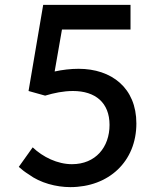

<svg xmlns="http://www.w3.org/2000/svg" viewBox="-20 -759 636 787"><path d="M114 -155 57 -75C69 -64 82 -54 98 -44C145 -9 211 8 268 8C426 8 539 -97 539 -253C539 -399 437 -477 302 -477C270 -477 236 -473 204 -466L234 -638H515V-739H157L97 -386L165 -367C202 -378 240 -386 279 -386C371 -386 429 -338 429 -247C429 -156 372 -86 275 -86C216 -86 156 -115 114 -155Z"/></svg>

Font: Spoqa Han Sans Neo Medium
Style: Regular
Weight: 500
Designer: [Spoqa Han Sans Neo] Dong-huui Kim ___ Younghwa Kang ___ Yujin Lee ___ [Noto Sans] Ryoko NISHIZUKA ____ (kana & ideograp
Foundry: Spoqa (http://www.spoqa-han-sans.com)
Version: Version 1.100;hotconv 1.0.109;makeotfexe 2.5.65596